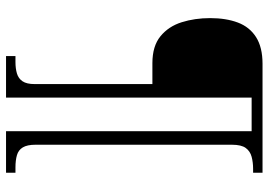

<svg xmlns="http://www.w3.org/2000/svg" viewBox="-150 -650 911 652"><g transform="rotate(90 306.0 -324.5)"><path d="M171 111V79H191Q213 79 230 74Q247 69 256.5 55Q266 41 266 14V-386H195Q137 -386 103.5 -413.5Q70 -441 56 -485.5Q42 -530 42 -582Q42 -636 57 -676Q72 -716 106.5 -738Q141 -760 197 -760H567V-728H554Q532 -728 513 -723Q494 -718 483 -703Q472 -688 472 -656V11Q472 39 481 54Q490 69 507.5 74Q525 79 549 79H567V111H426V-723H312V111Z"/></g></svg>

Font: Noto Serif Hebrew Light
Style: Regular
Weight: 300
Version: Version 2.003